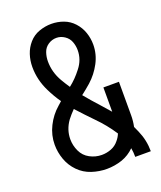

<svg xmlns="http://www.w3.org/2000/svg" viewBox="-139 -831 778 928"><g transform="rotate(-20 250.0 -367.5)"><path d="M250 8Q211 8 173 -4.5Q135 -17 107 -45.5Q79 -74 65.5 -111.5Q52 -149 52 -188Q52 -237 74.5 -282Q97 -327 134 -359Q144 -368 153 -376Q129 -410 110 -449Q79 -511 79 -578Q79 -611 89 -641.5Q99 -672 120.5 -696.5Q142 -721 173 -732Q204 -743 236 -743Q268 -743 298 -732Q328 -721 350 -697Q372 -673 382.5 -642.5Q393 -612 393 -580Q393 -531 369.5 -486.5Q346 -442 309 -409Q285 -388 259 -368Q291 -329 325 -292Q347 -268 368 -243V-368H448V-195Q448 -166 442 -138Q449 -124 455 -109Q478 -57 478 0H398Q398 -24 394 -46Q366 -18 329 -5Q290 8 250 8ZM250 -64Q275 -64 298.5 -73Q322 -82 338 -102Q351 -117 358 -135Q322 -190 277 -235Q237 -276 198 -319Q179 -300 162 -278Q132 -236 132 -187Q132 -155 146 -125Q160 -95 189 -79.5Q218 -64 250 -64ZM217 -426Q252 -453 281 -491Q313 -531 313 -580Q313 -603 305 -624Q297 -645 277.5 -658Q258 -671 236 -671Q213 -671 193.5 -658Q174 -645 166.5 -623Q159 -601 159 -578Q159 -522 188 -472Q202 -448 217 -426Z"/></g></svg>

Font: Iosevka SS01
Style: Regular
Weight: 400
Monospace: yes
Designer: Belleve Invis
Foundry: Belleve Invis
Version: 2.3.3; ttfautohint (v1.8.3)